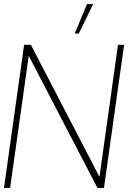

<svg xmlns="http://www.w3.org/2000/svg" viewBox="-30 -919 660 939"><path d="M-10.5 0 88 -700H121L456.5 -54L547 -700H577L478.5 0H446.5L110.5 -646L19.5 0ZM335.5 -755 395.5 -899H425.5L355.5 -755Z"/></svg>

Font: Urbanist Thin
Style: Italic
Weight: 100
Italic angle: -8°
Designer: Corey Hu
Foundry: Corey Hu
Version: Version 1.321; ttfautohint (v1.8.4.7-5d5b)